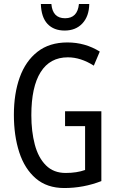

<svg xmlns="http://www.w3.org/2000/svg" viewBox="-20 -938 585 968"><path d="M308 -377H491V-25Q401 10 304 10Q217 10 160.5 -38.5Q104 -87 77 -170.5Q50 -254 50 -359Q50 -466 79.5 -548Q109 -630 169 -677Q229 -724 320 -724Q409 -724 483 -678L453 -607Q387 -649 322 -649Q232 -649 185 -574.5Q138 -500 138 -357Q138 -275 155.5 -209Q173 -143 211.5 -104.5Q250 -66 311 -66Q367 -66 409 -81V-302H308ZM430 -918Q429 -856 395.5 -820Q362 -784 306 -784Q251 -784 219.5 -817.5Q188 -851 186 -918H239Q245 -846 308 -846Q371 -846 378 -918Z"/></svg>

Font: Noto Sans Malayalam ExtraCondensed
Style: Regular
Weight: 400
Width: 2
Designer: Jelle Bosma - Monotype Design Team
Foundry: Monotype Imaging Inc.
Version: Version 2.104; ttfautohint (v1.8.4.7-5d5b)